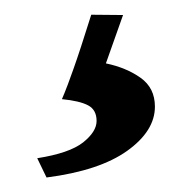

<svg xmlns="http://www.w3.org/2000/svg" viewBox="-20 -43 250 262"><path d="M191.4 102.5Q191.4 135.7 153.6 162.8Q115.7 189.9 43.5 199.2L30.8 172.9Q74.7 166 93.3 151.4Q111.8 136.7 111.8 122.1Q111.8 106.9 100.3 100.8Q88.9 94.7 64.5 92.3Q64.5 92.3 67.9 84.2Q71.3 76.2 80.1 51.5Q88.9 26.9 104.5 -22.9L147.9 -22.5L124.5 43.5Q152.3 49.3 171.9 63.2Q191.4 77.1 191.4 102.5Z"/></svg>

Font: Dai Banna SIL
Style: Regular
Weight: 400
Designer: Victor Gaultney
Foundry: SIL International
Version: Version 4.000